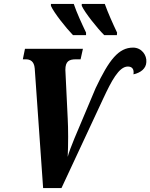

<svg xmlns="http://www.w3.org/2000/svg" viewBox="-20 -964 770 984"><path d="M514 -784H579L580 -797C559 -841 533 -899 517 -944H399V-934C415 -899 478 -820 514 -784ZM354 -784H421V-797C400 -841 373 -899 358 -944H241V-934C256 -899 319 -820 354 -784ZM201 0H295L511 -463C550 -546 589 -623 635 -623C657 -623 668 -610 664 -583C701 -591 729 -613 730 -646C733 -681 706 -720 662 -720C588 -720 539 -658 470 -512L400 -346C384 -308 337 -201 327 -160C330 -225 330 -304 327 -357L316 -585C316 -590 315 -600 315 -606C315 -650 334 -660 369 -660H393L405 -714H108L97 -660H112C134 -660 155 -651 158 -613Z"/></svg>

Font: Noto Serif Condensed Extra
Style: Italic
Weight: 800
Width: 3
Italic angle: -12°
Designer: Monotype Design Team
Foundry: Monotype Imaging Inc.
Version: Version 1.901